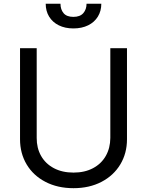

<svg xmlns="http://www.w3.org/2000/svg" viewBox="-20 -982 777 1015"><path d="M563.2 -727.3H651.3V-245.7Q651.3 -171.5 615.9 -112.7Q580.6 -54 516.5 -20.6Q452.4 12.8 368.6 12.8Q284.4 12.8 220.2 -20.6Q155.9 -54 120.9 -112.7Q85.9 -171.5 85.9 -245.7V-727.3H174V-252.8Q173.7 -199.6 197.1 -158Q220.5 -116.5 264.7 -93Q308.9 -69.6 368.6 -69.6Q427.9 -69.6 471.9 -93Q516 -116.5 539.4 -158Q562.9 -199.6 563.2 -252.8ZM515.6 -962.4Q515.6 -924 497.5 -894.4Q479.4 -864.7 446 -848.2Q412.6 -831.7 367.9 -831.7Q323.9 -831.7 290.7 -848.2Q257.5 -864.7 239.5 -894.4Q221.6 -924 221.6 -962.4H299.7Q299.7 -931.8 316.2 -912.3Q332.7 -892.8 367.9 -892.8Q403.1 -892.8 420.3 -912.5Q437.5 -932.2 437.5 -962.4Z"/></svg>

Font: Riot Sans
Style: Regular
Weight: 400
Designer: Rasmus Andersson
Foundry: rsms
Version: Version 4.001